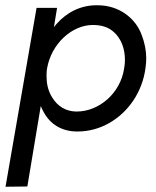

<svg xmlns="http://www.w3.org/2000/svg" viewBox="-20 -490 593 730"><path d="M84 219 135 -87C138 -79 142 -71 146 -64C170 -19 213 10 274 10C317 10 358 -1 395 -22C469 -64 521 -141 533 -230C535 -243 536 -256 536 -269C536 -298 530 -328 518 -359C495 -420 434 -470 351 -470C350 -470 348 -470 347 -470C286 -470 234 -443 195 -399C192 -395 188 -391 185 -387L197 -460H119L1 220ZM452 -230C438 -135 356 -66 272 -66C271 -66 269 -66 268 -66C229 -67 199 -87 180 -117C160 -147 157 -179 157 -200C157 -210 157 -220 159 -230C175 -323 253 -395 333 -395C363 -395 388 -388 407 -373C445 -343 455 -298 455 -262C455 -252 454 -241 452 -230Z"/></svg>

Font: Jost
Style: Italic
Weight: 400
Italic angle: -5°
Version: Version 3.710